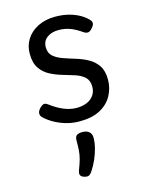

<svg xmlns="http://www.w3.org/2000/svg" viewBox="-122 -593 729 961"><g transform="rotate(-15 243.0 -112.0)"><path d="M244 19Q204 19 169 8Q134 -3 107 -19.5Q80 -36 64 -53Q57 -61 57.5 -72.5Q58 -84 71 -98Q82 -109 91 -111Q100 -113 111 -105Q148 -77 181.5 -63.5Q215 -50 246 -50Q276 -50 299 -59.5Q322 -69 335.5 -88Q349 -107 349 -133Q349 -165 330 -182.5Q311 -200 281.5 -209.5Q252 -219 219 -228.5Q186 -238 156.5 -253.5Q127 -269 108 -297Q89 -325 89 -373Q89 -415 110.5 -448Q132 -481 170.5 -500Q209 -519 259 -519Q299 -519 330.5 -510.5Q362 -502 385.5 -488.5Q409 -475 424 -459Q435 -448 433.5 -437.5Q432 -427 421 -415Q410 -402 399.5 -400.5Q389 -399 376 -408Q348 -428 320 -439Q292 -450 258 -450Q222 -450 198.5 -432.5Q175 -415 175 -383Q175 -353 193.5 -336.5Q212 -320 241.5 -309.5Q271 -299 304.5 -289Q338 -279 367.5 -263Q397 -247 415.5 -219.5Q434 -192 434 -146Q434 -103 413.5 -65Q393 -27 351 -4Q309 19 244 19ZM189 291Q177 286 174 278Q171 270 176 255Q188 224 194 202Q200 180 201.5 157.5Q203 135 203 105Q203 88 212.5 81Q222 74 241 74Q264 74 276.5 85Q289 96 289 115Q289 140 282 168Q275 196 263 223.5Q251 251 235 275Q225 291 215 294Q205 297 189 291Z"/></g></svg>

Font: Playwrite BR
Style: Regular
Weight: 400
Designer: Veronika Burian, José Scaglione
Foundry: TypeTogether
Version: Version 1.002